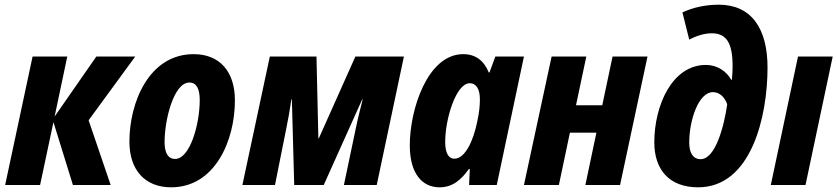

<svg xmlns="http://www.w3.org/2000/svg" viewBox="-20 -789 3572 819"><path d="M2 0H151L208 -268L291 0H452L358 -276L557 -548H391L213 -292L267 -548H119Z M710 10C897 10 982 -189 982 -361C982 -484 917 -558 806 -558C615 -558 532 -351 532 -185C532 -63 599 10 710 10ZM727 -111C697 -111 682 -137 682 -183C682 -278 721 -437 788 -437C819 -437 832 -409 832 -362C832 -258 790 -111 727 -111Z M1014 0H1153L1201 -240C1209 -278 1216 -318 1223 -365H1225L1235 0H1361L1525 -365H1527C1520 -334 1508 -293 1497 -238L1447 0H1587L1703 -548H1496L1340 -199H1338L1330 -548H1131Z M1918 -112C1893 -112 1879 -137 1879 -184C1879 -281 1925 -434 1984 -434C2012 -434 2027 -408 2027 -366C2027 -340 2025 -312 2015 -267C2000 -194 1966 -112 1918 -112ZM1855 10C1911 10 1947 -22 1980 -68H1984L1981 0H2099L2215 -548H2093L2068 -480H2065C2044 -531 2008 -558 1956 -558C1804 -558 1728 -323 1728 -169C1728 -47 1782 10 1855 10Z M2215 0H2364L2411 -223H2524L2477 0H2625L2742 -548H2593L2549 -340H2437L2481 -548H2333Z M2958 10C3184 10 3254 -290 3254 -501C3254 -669 3184 -769 3046 -769C2990 -769 2935 -757 2891 -736L2920 -620C2952 -637 2986 -647 3016 -647C3078 -647 3105 -607 3105 -507C3105 -489 3104 -469 3102 -449H3099C3079 -484 3041 -512 2991 -512C2847 -512 2771 -339 2771 -182C2771 -66 2834 10 2958 10ZM2969 -110C2936 -110 2920 -137 2920 -181C2920 -277 2960 -396 3021 -396C3052 -396 3073 -371 3082 -344C3069 -252 3032 -110 2969 -110Z M3268 0H3416L3532 -548H3384Z"/></svg>

Font: Noto Sans Display SemiCondensed Extra
Style: Italic
Weight: 800
Width: 4
Italic angle: -12°
Designer: Monotype Design Team
Foundry: Monotype Imaging Inc.
Version: Version 1.900